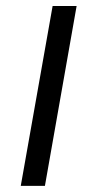

<svg xmlns="http://www.w3.org/2000/svg" viewBox="-20 -604 350 624"><path d="M47.5 0 151 -584.5H229L126 0Z"/></svg>

Font: Anybody UltraExpanded Light
Style: Italic
Weight: 300
Width: 9
Italic angle: -10°
Designer: Tyler Finck
Foundry: Etcetera Type Company
Version: Version 1.010; ttfautohint (v1.8.3) -l 8 -r 50 -G 200 -x 14 